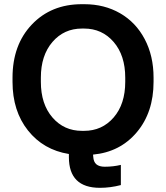

<svg xmlns="http://www.w3.org/2000/svg" viewBox="-20 -732 796 920"><path d="M559.1 58.1V154.8Q508.8 168 459 168Q310.1 168 310.1 21V5.9Q188 -13.7 114 -106.9Q40 -200.2 40 -339.8V-359.9Q40 -517.1 132.6 -614.5Q225.1 -711.9 372.1 -711.9H383.8Q480 -711.9 555.4 -668.5Q630.9 -625 673.3 -544.7Q715.8 -464.4 715.8 -359.9V-339.8Q715.8 -193.8 635.7 -98.6Q555.7 -3.4 425.8 8.8L426.8 19Q428.2 43.9 441.9 55.4Q455.6 66.9 481.9 66.9Q522.9 66.9 559.1 58.1ZM175.8 -339.8Q175.8 -233.4 231.2 -169.2Q286.6 -105 373 -105H382.8Q469.2 -105 524.7 -169.2Q580.1 -233.4 580.1 -339.8V-359.9Q580.1 -466.3 524.7 -530.8Q469.2 -595.2 382.8 -595.2H373Q286.6 -595.2 231.2 -530.8Q175.8 -466.3 175.8 -359.9Z"/></svg>

Font: Fixel Text SemiBold
Style: Regular
Weight: 600
Width: 4
Designer: AlfaBravo + MacPaw
Foundry: Kyrylo Tkachov, Marchela Mozhyna, Serhii Makarenko, Maria Weinstein, Zakhar Kryvoshyya
Version: Version 1.211